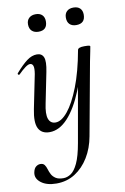

<svg xmlns="http://www.w3.org/2000/svg" viewBox="-96 -657 646 994"><g transform="rotate(-10 226.5 -160.0)"><path d="M119 281Q68 281 38.5 258.5Q9 236 15 205Q19 184 30 175.5Q41 167 53 167Q68 167 75 176.5Q82 186 86 200Q90 214 97 227.5Q104 241 118.5 250.5Q133 260 159 260Q179 260 198.5 247Q218 234 235 198Q252 162 264 94L333 -297L348 -380Q350 -394 383 -394Q403 -394 408.5 -392.5Q414 -391 414 -388Q414 -385 409 -361.5Q404 -338 399 -312L329 70Q318 131 289 178.5Q260 226 217 253.5Q174 281 119 281ZM130 13Q88 13 72 -18.5Q56 -50 70 -119L106 -297Q111 -327 106.5 -339.5Q102 -352 90 -352Q80 -352 64 -340Q48 -328 29 -309Q25 -305 21 -309Q17 -313 21 -317Q54 -355 80.5 -375Q107 -395 134 -395Q160 -395 169 -373Q178 -351 167 -297L135 -138Q123 -83 132.5 -57Q142 -31 169 -31Q200 -31 233.5 -72Q267 -113 297.5 -191Q328 -269 348 -380L361 -376Q342 -259 306.5 -171.5Q271 -84 226 -35.5Q181 13 130 13ZM164 -509Q142 -509 129 -521Q116 -533 116 -556Q116 -577 129 -589Q142 -601 164 -601Q186 -601 198 -589Q210 -577 210 -556Q210 -509 164 -509ZM362 -509Q340 -509 327.5 -521Q315 -533 315 -556Q315 -577 327.5 -589Q340 -601 362 -601Q385 -601 397 -589Q409 -577 409 -556Q409 -509 362 -509Z"/></g></svg>

Font: Cormorant Medium
Style: Italic
Weight: 500
Italic angle: -10°
Designer: Christian Thalmann (Catharsis Fonts)
Foundry: Catharsis Fonts
Version: Version 4.000